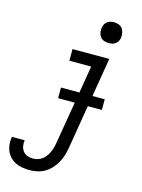

<svg xmlns="http://www.w3.org/2000/svg" viewBox="-187 -822 826 1114"><g transform="rotate(15 226.0 -265.0)"><path d="M105 213Q83 213 61 209.5Q39 206 20 197Q1 188 -13.5 173Q-28 158 -36.5 139Q-45 120 -47 98Q-49 76 -45 54Q-45 54 -45 53.5Q-45 53 -45 53H32Q32 53 32 53Q32 53 32 53Q29 70 32 87.5Q35 105 45 118Q55 131 71 137Q87 143 105 143Q120 143 134.5 138.5Q149 134 161.5 124.5Q174 115 183 102Q192 89 198 75Q204 61 208 46.5Q212 32 214 18L294 -460H163V-530H384L291 29Q287 52 280.5 74.5Q274 97 262 118.5Q250 140 233.5 158.5Q217 177 196 189.5Q175 202 151.5 207.5Q128 213 105 213ZM356 -618Q341 -618 327.5 -623Q314 -628 305.5 -639.5Q297 -651 294.5 -665.5Q292 -680 295 -695Q297 -705 302 -715Q307 -725 316 -731.5Q325 -738 335.5 -740.5Q346 -743 356 -743Q371 -743 385 -737.5Q399 -732 407 -720.5Q415 -709 417.5 -694.5Q420 -680 418 -665Q416 -655 410.5 -645Q405 -635 396 -628.5Q387 -622 376.5 -620Q366 -618 356 -618ZM156 -233V-297H419V-233Z"/></g></svg>

Font: Iosevka Slab Oblique
Style: Regular
Weight: 400
Italic angle: -9°
Monospace: yes
Designer: Belleve Invis
Foundry: Belleve Invis
Version: Version 11.1.1; ttfautohint (v1.8.3)